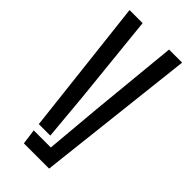

<svg xmlns="http://www.w3.org/2000/svg" viewBox="-252 -855 909 909"><g transform="rotate(45 203.0 -400.0)"><path d="M26.9 -800H114.4L159.8 -357.7L181.9 -114.4H105ZM109.1 -76.4H223.4L248.3 -357.7L291.4 -800H378.9L288.3 0H119.3Z"/></g></svg>

Font: Big Shoulders Stencil Text SC Thin
Style: Regular
Weight: 100
Designer: Patric King
Foundry: XO Type Co
Version: Version 2.001